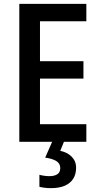

<svg xmlns="http://www.w3.org/2000/svg" viewBox="-20 -734 517 994"><path d="M427 0H80V-714H427V-624H187V-417H412V-327H187V-91H427ZM374 134Q374 168 359 191.5Q344 215 315.5 227.5Q287 240 244 240Q225 240 210 238Q195 236 184 233V171Q195 174 209 176Q223 178 235 178Q262 178 277 168Q292 158 292 136Q292 112 271 99.5Q250 87 214 82L250 0H311L292 47Q316 52 334 63.5Q352 75 363 92.5Q374 110 374 134Z"/></svg>

Font: Noto Sans Display SemiCondensed Medium
Style: Regular
Weight: 500
Width: 4
Designer: Monotype Design Team
Foundry: Monotype Imaging Inc.
Version: Version 2.003